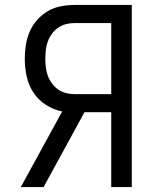

<svg xmlns="http://www.w3.org/2000/svg" viewBox="-20 -755 640 775"><path d="M64 0 231 -305Q196 -312 165 -332Q134 -352 114.5 -382Q95 -412 87.5 -447.5Q80 -483 80 -518Q80 -546 84.5 -574Q89 -602 100 -627.5Q111 -653 130 -674.5Q149 -696 173 -710Q197 -724 225 -729.5Q253 -735 281 -735H512V0H429V-302H321L250 -172L156 0ZM429 -375V-662H281Q263 -662 246 -657.5Q229 -653 214.5 -643Q200 -633 189.5 -618.5Q179 -604 173 -587.5Q167 -571 165 -553.5Q163 -536 163 -518Q163 -501 165 -483.5Q167 -466 173 -449.5Q179 -433 189.5 -418.5Q200 -404 214.5 -394Q229 -384 246 -379.5Q263 -375 281 -375Z"/></svg>

Font: Nova Nerd Font
Style: Regular
Weight: 400
Designer: Belleve Invis
Foundry: Belleve Invis
Version: Version 24.1.4; ttfautohint (v1.8.4);Nerd Fonts 3.1.1